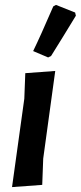

<svg xmlns="http://www.w3.org/2000/svg" viewBox="-20 -758 329 782"><path d="M197 -732 208 -738 286 -707 289 -694Q235 -605 188 -530L176 -524L115 -550Q143 -607 197 -732ZM205 -469 156 -112 152 -5 29 4 79 -356 83 -460Z"/></svg>

Font: Alegreya Sans SC
Style: Bold Italic
Weight: 700
Italic angle: -7°
Designer: Juan Pablo del Peral
Foundry: Huerta Tipografica
Version: Version 2.007